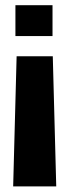

<svg xmlns="http://www.w3.org/2000/svg" viewBox="-20 -612 254 722"><path d="M42.5 -400.5 29.5 89H191.5L178.5 -400.5ZM38 -476.5H177.5V-592.5H38Z"/></svg>

Font: Anybody UltraCondensed Thin SemiBold
Style: Regular
Weight: 600
Version: Version 1.111